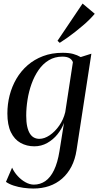

<svg xmlns="http://www.w3.org/2000/svg" viewBox="-20 -812 553 1080"><path d="M410.5 33Q402.5 85 381.8 125Q361 165 329.2 192.8Q297.5 220.5 256.8 234.5Q216 248.5 167.5 248.5Q141 248.5 112 244.5Q83 240.5 57 232Q31 223.5 13.5 211L48 131Q59.5 156.5 79.5 178.2Q99.5 200 123.5 213.2Q147.5 226.5 170.5 226.5Q206 226.5 234.8 206.8Q263.5 187 283.8 145.2Q304 103.5 314.5 38.5L340 -121Q327.5 -86.5 303.2 -56.5Q279 -26.5 245.8 -7.8Q212.5 11 173 11Q130.5 11 95.8 -8.2Q61 -27.5 41.2 -68.5Q21.5 -109.5 21.5 -174Q21.5 -226 34.2 -275.8Q47 -325.5 72.2 -368.8Q97.5 -412 135 -444.8Q172.5 -477.5 221.8 -496.2Q271 -515 332 -515Q367.5 -515 390.8 -508.8Q414 -502.5 434 -491L494 -510ZM390 -462Q385.5 -476 371 -484.8Q356.5 -493.5 331 -493.5Q288 -493.5 254.5 -473.2Q221 -453 197 -418.2Q173 -383.5 157.5 -340.2Q142 -297 134.8 -250.8Q127.5 -204.5 127.5 -161.5Q127.5 -125.5 133 -100.5Q138.5 -75.5 148.5 -60Q158.5 -44.5 172 -37.8Q185.5 -31 201.5 -31Q229.5 -31 259.5 -51.2Q289.5 -71.5 313.2 -105.5Q337 -139.5 347 -181ZM303.5 -582.5 444.5 -792 513 -734.5Q499.5 -718.5 482.5 -701.5Q465.5 -684.5 445.2 -667.5Q425 -650.5 403.8 -633.5Q382.5 -616.5 360.2 -600.8Q338 -585 316 -571Z"/></svg>

Font: Merriweather 144pt
Style: Italic
Weight: 400
Italic angle: -7.8°
Version: Version 2.101